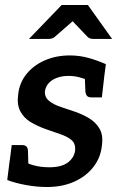

<svg xmlns="http://www.w3.org/2000/svg" viewBox="-20 -741 472 769"><path d="M168 8Q127 8 83.5 0Q40 -8 9 -20L19 -100L73 -98Q83 -88 112.5 -79.5Q142 -71 178 -71Q226 -71 251.5 -90Q277 -109 281 -139Q283 -166 266.5 -180Q250 -194 222 -203.5Q194 -213 163 -224Q129 -236 102 -252.5Q75 -269 61 -296Q47 -323 53 -364Q58 -410 86.5 -445Q115 -480 160 -499.5Q205 -519 260 -519Q297 -519 332.5 -509.5Q368 -500 404 -484L396 -423L336 -420Q318 -426 297.5 -431.5Q277 -437 254 -437Q229 -437 208.5 -429.5Q188 -422 175.5 -408.5Q163 -395 160 -376Q158 -352 176.5 -337Q195 -322 224 -312.5Q253 -303 279 -294Q311 -283 337.5 -267Q364 -251 379 -225Q394 -199 388 -157Q383 -109 353.5 -71.5Q324 -34 276.5 -13Q229 8 168 8ZM319 -448 397 -429 388 -351H346Q333 -351 328 -357.5Q323 -364 322 -375ZM94 -64 17 -82 27 -160H68Q81 -160 86.5 -153.5Q92 -147 92 -136ZM96 -585 227 -721H332L429 -585H354Q340 -585 331 -593L271 -656L199 -593Q195 -589 188 -587Q181 -585 174 -585Z"/></svg>

Font: Aleo SemiBold
Style: Italic
Weight: 600
Italic angle: -7°
Designer: Alessio Laiso
Foundry: Alessio Laiso
Version: Version 2.001;gftools[0.9.29]